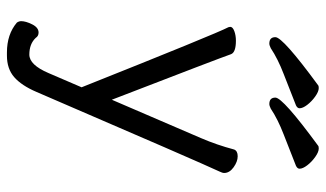

<svg xmlns="http://www.w3.org/2000/svg" viewBox="-208 -544 917 540"><g transform="rotate(90 250.0 -274.5)"><path d="M273 -574Q255 -574 255 -591Q255 -612 390 -711Q392 -713 398 -713Q408 -713 422 -703Q436 -693 445.5 -680.5Q455 -668 455 -659Q455 -653 447 -649Q402 -631 359 -614.5Q316 -598 286 -578Q278 -574 273 -574ZM103 -574Q85 -574 85 -591Q85 -612 220 -711Q222 -713 228 -713Q238 -713 252 -703Q266 -693 275.5 -680.5Q285 -668 285 -659Q285 -653 277 -649Q232 -631 189 -614.5Q146 -598 116 -578Q108 -574 103 -574ZM137 164H128Q77 164 44 136Q40 130 40 124Q40 111 49 93Q58 75 72 75Q82 75 87 83Q104 101 134 101Q163 101 186 47L226 -46Q75 -425 57 -459L56 -464Q56 -471 68 -475.5Q80 -480 95 -480Q128 -480 133 -466Q144 -434 261 -131L369 -382Q388 -426 401 -475Q405 -485 420 -485Q435 -485 451 -473.5Q467 -462 467 -447Q467 -442 463 -434Q438 -381 239 81Q221 123 197.5 143.5Q174 164 137 164Z"/></g></svg>

Font: Moon Stars Kai T HW
Style: Regular
Weight: 400
Designer: GuiWonder
Version: Version 1.101